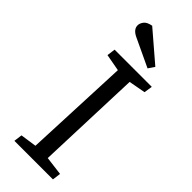

<svg xmlns="http://www.w3.org/2000/svg" viewBox="-297 -959 993 993"><g transform="rotate(45 199.5 -462.5)"><path d="M185 -637 92 -654 98 -700H370L363 -654L271 -637L250 -59L353 -46L347 0H65L71 -46L160 -59ZM310 -786 287 -752 130 -826Q93 -844 93 -873Q93 -888 104.5 -903.5Q116 -919 148 -925Z"/></g></svg>

Font: Literata 7pt
Style: Italic
Weight: 400
Italic angle: -2°
Designer: Latin by Veronika Burian and Jose Scaglione. Greek by Irene Vlachou. Cyrillic by Vera Evstafieva
Foundry: TypeTogether
Version: Version 3.002